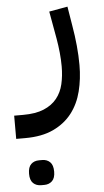

<svg xmlns="http://www.w3.org/2000/svg" viewBox="-113 -330 437 807"><g transform="rotate(-5 105.5 74.0)"><path d="M28 443Q7 443 -6 430.5Q-19 418 -19 391Q-19 363 -6 350.5Q7 338 28 338H41Q61 338 74 350.5Q87 363 87 391Q87 418 74 430.5Q61 443 41 443ZM-60 142H-22Q31 142 65.5 127.5Q100 113 120.5 87.5Q141 62 149 27.5Q157 -7 157 -47Q157 -75 154 -105Q151 -135 146 -164L125 -281L203 -295L216 -216Q232 -124 232 -46Q232 12 219 64Q206 116 176 155Q146 194 97.5 217Q49 240 -22 240H-60Z"/></g></svg>

Font: IBM Plex Sans Arabic Text
Style: Regular
Weight: 450
Designer: Mike Abbink, Paul van der Laan, Pieter van Rosmalen, Wael Morcos, Khajak Apelian
Foundry: Bold Monday
Version: Version 1.2